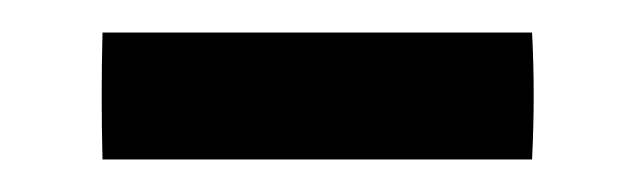

<svg xmlns="http://www.w3.org/2000/svg" viewBox="-20 -311 393 118"><path d="M307 -213H43Q42 -252 43 -291H307Q309 -253 307 -213Z"/></svg>

Font: Tiro Telugu
Style: Regular
Weight: 400
Designer: Telugu: John Hudson & Fiona Ross. Latin: John Hudson.
Foundry: Tiro Typeworks Ltd.
Version: Version 1.52